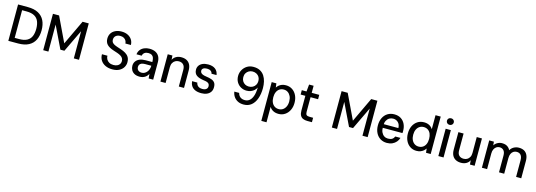

<svg xmlns="http://www.w3.org/2000/svg" viewBox="22 -2044 9969 3568"><g transform="rotate(15 5006.5 -260.0)"><path d="M76 0V-700H265Q387 -700 466.5 -657Q546 -614 584.5 -535.5Q623 -457 623 -349Q623 -241 584.5 -163Q546 -85 466.5 -42.5Q387 0 265 0ZM176 -84H261Q357 -84 414 -116Q471 -148 495.5 -207.5Q520 -267 520 -349Q520 -432 495.5 -492Q471 -552 414 -584Q357 -616 261 -616H176Z M747 0V-700H865L1092 -224L1317 -700H1436V0H1336V-523L1130 -92H1053L847 -520V0Z M2077 12Q2001 12 1943 -15.5Q1885 -43 1853 -93Q1821 -143 1821 -210H1926Q1926 -172 1944 -140.5Q1962 -109 1995.5 -90.5Q2029 -72 2077 -72Q2119 -72 2149.5 -86Q2180 -100 2196 -124.5Q2212 -149 2212 -181Q2212 -215 2196.5 -238.5Q2181 -262 2154 -278Q2127 -294 2090.5 -307Q2054 -320 2012 -333Q1924 -361 1883 -404.5Q1842 -448 1842 -517Q1842 -576 1869.5 -619.5Q1897 -663 1948 -687.5Q1999 -712 2067 -712Q2136 -712 2186.5 -687Q2237 -662 2266 -618Q2295 -574 2296 -515H2190Q2190 -542 2176 -568Q2162 -594 2134 -610.5Q2106 -627 2065 -627Q2031 -628 2004 -616Q1977 -604 1961.5 -581Q1946 -558 1946 -526Q1946 -494 1960 -474.5Q1974 -455 1999.5 -441Q2025 -427 2060 -415.5Q2095 -404 2137 -390Q2188 -373 2229 -348.5Q2270 -324 2293.5 -285.5Q2317 -247 2317 -187Q2317 -135 2290 -90Q2263 -45 2210 -16.5Q2157 12 2077 12Z M2603 12Q2542 12 2502 -10Q2462 -32 2442 -69.5Q2422 -107 2422 -150Q2422 -200 2448 -236.5Q2474 -273 2521.5 -292.5Q2569 -312 2635 -312H2763Q2763 -360 2752.5 -391.5Q2742 -423 2717 -439Q2692 -455 2649 -455Q2607 -455 2578 -435Q2549 -415 2541 -375H2441Q2447 -427 2476 -463.5Q2505 -500 2550.5 -519Q2596 -538 2649 -538Q2721 -538 2768.5 -513Q2816 -488 2839.5 -442.5Q2863 -397 2863 -334V0H2776L2768 -86Q2758 -66 2742.5 -48Q2727 -30 2706.5 -16.5Q2686 -3 2660 4.5Q2634 12 2603 12ZM2621 -69Q2651 -69 2676.5 -82.5Q2702 -96 2721 -119Q2740 -142 2750.5 -171.5Q2761 -201 2762 -233V-241H2645Q2603 -241 2577 -230.5Q2551 -220 2539 -200.5Q2527 -181 2527 -156Q2527 -130 2538 -110.5Q2549 -91 2570.5 -80Q2592 -69 2621 -69Z M3002 0V-526H3092L3098 -445Q3120 -489 3163 -513.5Q3206 -538 3264 -538Q3323 -538 3366 -515.5Q3409 -493 3432.5 -447.5Q3456 -402 3456 -333V0H3356V-323Q3356 -387 3324 -420Q3292 -453 3237 -453Q3200 -453 3169.5 -436Q3139 -419 3120.5 -386Q3102 -353 3102 -306V0Z M3790 12Q3716 12 3668.5 -10Q3621 -32 3597 -70.5Q3573 -109 3568 -160H3669Q3673 -135 3686 -114.5Q3699 -94 3725 -81.5Q3751 -69 3790 -69Q3821 -69 3843.5 -78.5Q3866 -88 3877.5 -105.5Q3889 -123 3889 -146Q3889 -176 3875.5 -193Q3862 -210 3835.5 -219Q3809 -228 3770 -232Q3726 -239 3691 -250Q3656 -261 3632 -279Q3608 -297 3595.5 -324Q3583 -351 3583 -389Q3583 -432 3606.5 -466Q3630 -500 3674 -519Q3718 -538 3779 -538Q3867 -538 3917.5 -498.5Q3968 -459 3978 -387H3881Q3876 -420 3849 -438.5Q3822 -457 3778 -457Q3731 -457 3706.5 -439.5Q3682 -422 3682 -394Q3682 -373 3693 -356.5Q3704 -340 3730 -328.5Q3756 -317 3801 -311Q3864 -303 3906.5 -287Q3949 -271 3970.5 -239.5Q3992 -208 3991 -153Q3991 -100 3965.5 -63.5Q3940 -27 3895 -7.5Q3850 12 3790 12Z M4604 12Q4536 12 4487.5 -14Q4439 -40 4411.5 -82.5Q4384 -125 4377 -176H4470Q4481 -127 4516 -100Q4551 -73 4605 -73Q4655 -73 4692 -102.5Q4729 -132 4751.5 -191.5Q4774 -251 4777 -340Q4778 -346 4778 -351.5Q4778 -357 4778 -362Q4764 -332 4737 -306.5Q4710 -281 4672.5 -266Q4635 -251 4589 -251Q4531 -251 4480.5 -278.5Q4430 -306 4399.5 -357Q4369 -408 4369 -476Q4369 -537 4398.5 -591Q4428 -645 4480.5 -678.5Q4533 -712 4604 -712Q4680 -712 4732 -684Q4784 -656 4815 -608Q4846 -560 4860 -500Q4874 -440 4874 -376Q4874 -261 4842.5 -173.5Q4811 -86 4751 -37Q4691 12 4604 12ZM4611 -336Q4653 -336 4686.5 -354.5Q4720 -373 4739 -405.5Q4758 -438 4758 -481Q4758 -524 4739 -556.5Q4720 -589 4686 -607Q4652 -625 4611 -625Q4571 -625 4538.5 -606.5Q4506 -588 4487 -556Q4468 -524 4468 -480Q4468 -437 4487 -404.5Q4506 -372 4538.5 -354Q4571 -336 4611 -336Z M5002 220V-526H5092L5102 -448Q5117 -473 5141 -493Q5165 -513 5198 -525.5Q5231 -538 5275 -538Q5346 -538 5399.5 -502Q5453 -466 5482.5 -404Q5512 -342 5512 -262Q5512 -183 5481.5 -121Q5451 -59 5397.5 -23.5Q5344 12 5275 12Q5215 12 5171 -11.5Q5127 -35 5102 -77V220ZM5257 -75Q5301 -75 5335 -97.5Q5369 -120 5389.5 -162.5Q5410 -205 5410 -263Q5410 -321 5389.5 -363Q5369 -405 5335 -428Q5301 -451 5257 -451Q5210 -451 5175.5 -428Q5141 -405 5122 -363Q5103 -321 5103 -263Q5103 -205 5122 -163Q5141 -121 5175.5 -98Q5210 -75 5257 -75Z M5828 0Q5780 0 5745 -15Q5710 -30 5691 -65Q5672 -100 5672 -160V-442H5581V-526H5672L5685 -662H5772V-526H5917V-442H5772V-159Q5772 -116 5790 -100.5Q5808 -85 5852 -85H5917V0Z M6300 0V-700H6418L6645 -224L6870 -700H6989V0H6889V-523L6683 -92H6606L6400 -520V0Z M7359 12Q7288 12 7233 -22Q7178 -56 7147 -117.5Q7116 -179 7116 -262Q7116 -344 7146.5 -406.5Q7177 -469 7232.5 -503.5Q7288 -538 7361 -538Q7437 -538 7489.5 -504Q7542 -470 7569 -412.5Q7596 -355 7596 -285Q7596 -275 7596 -264Q7596 -253 7594 -240H7189V-310H7497Q7495 -380 7456 -417.5Q7417 -455 7360 -455Q7320 -455 7287 -435.5Q7254 -416 7234 -378Q7214 -340 7214 -282V-254Q7214 -194 7233.5 -153.5Q7253 -113 7285.5 -92Q7318 -71 7359 -71Q7410 -71 7439 -90Q7468 -109 7482 -144H7582Q7569 -100 7538.5 -64.5Q7508 -29 7463 -8.5Q7418 12 7359 12Z M7928 12Q7859 12 7805.5 -23.5Q7752 -59 7722.5 -121Q7693 -183 7693 -262Q7693 -343 7723 -405Q7753 -467 7807 -502.5Q7861 -538 7932 -538Q7991 -538 8034 -515Q8077 -492 8102 -450V-720H8202V0H8112L8103 -80Q8088 -56 8064 -35Q8040 -14 8006.5 -1Q7973 12 7928 12ZM7948 -75Q7994 -75 8029 -98Q8064 -121 8082.5 -163Q8101 -205 8101 -263Q8101 -321 8082.5 -363.5Q8064 -406 8029 -428.5Q7994 -451 7948 -451Q7904 -451 7869 -428Q7834 -405 7814.5 -363Q7795 -321 7795 -263Q7795 -206 7814.5 -163.5Q7834 -121 7869 -98Q7904 -75 7948 -75Z M8349 0V-526H8449V0ZM8399 -614Q8370 -614 8351.5 -632Q8333 -650 8333 -678Q8333 -705 8351.5 -722.5Q8370 -740 8399 -740Q8427 -740 8446 -722.5Q8465 -705 8465 -678Q8465 -650 8446 -632Q8427 -614 8399 -614Z M8786 12Q8728 12 8684.5 -10.5Q8641 -33 8617.5 -78Q8594 -123 8594 -191V-526H8694V-203Q8694 -137 8726 -105Q8758 -73 8814 -73Q8851 -73 8880.5 -89.5Q8910 -106 8928.5 -139Q8947 -172 8947 -220V-526H9047V0H8957L8951 -82Q8930 -37 8887 -12.5Q8844 12 8786 12Z M9187 0V-526H9277L9283 -456Q9307 -494 9347.5 -516Q9388 -538 9434 -538Q9472 -538 9502 -528Q9532 -518 9555 -497Q9578 -476 9592 -446Q9618 -491 9662.5 -514.5Q9707 -538 9757 -538Q9817 -538 9858.5 -515Q9900 -492 9922 -445.5Q9944 -399 9944 -332V0H9845V-322Q9845 -387 9816.5 -420Q9788 -453 9737 -453Q9703 -453 9675.5 -435.5Q9648 -418 9632 -384Q9616 -350 9616 -302V0H9516V-322Q9516 -387 9487 -420Q9458 -453 9408 -453Q9375 -453 9348 -435.5Q9321 -418 9304 -384Q9287 -350 9287 -302V0Z"/></g></svg>

Font: DM Sans 9pt Medium
Style: Regular
Weight: 500
Version: Version 4.004;gftools[0.9.30]